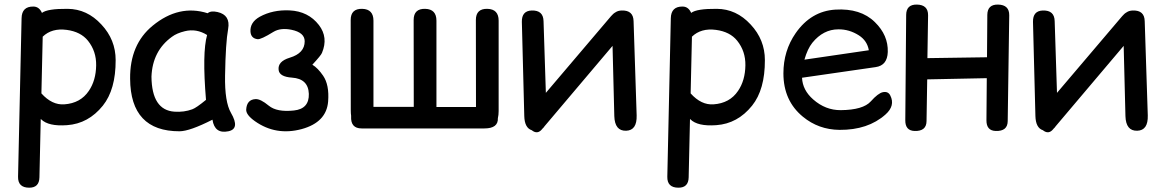

<svg xmlns="http://www.w3.org/2000/svg" viewBox="-20 -558 5213 856"><path d="M110.4 278.8Q59.6 278.8 60.5 230L76.2 -476.6Q77.1 -529.8 129.4 -528.8Q154.8 -528.3 167 -500.5Q191.4 -519.5 281.2 -518.6Q368.2 -518.1 432.1 -448.7Q495.6 -380.9 495.6 -290Q496.1 -158.7 438.5 -86.9Q374 -6.8 279.3 0Q195.8 6.3 163.1 -26.4Q162.6 -26.9 161.6 -27.3L155.8 232.9Q154.8 278.8 110.4 278.8ZM170.4 -394.5 164.6 -141.6Q211.9 -88.9 266.6 -92.8Q338.9 -97.7 376 -152.8Q407.7 -199.2 408.7 -266.6Q409.7 -329.6 372.1 -376.5Q339.8 -416.5 277.3 -424.8Q210.9 -433.6 170.4 -394.5Z M780.8 27.3Q561.5 27.8 560.1 -207Q558.6 -359.9 660.6 -443.4Q777.8 -539.6 905.8 -499Q919.9 -511.2 949.7 -504.4Q1008.3 -491.2 997.1 -428.7Q985.8 -367.7 983.4 -220.7Q981.4 -103.5 1009.8 -54.7Q1051.3 16.6 998 27.3Q937 40 927.2 -24.4Q826.2 26.9 780.8 27.3ZM837.4 -70.8Q855 -77.1 898.4 -112.8Q880.9 -322.8 903.3 -401.9Q856 -431.6 804.2 -418.9Q768.1 -410.2 746.6 -394Q659.7 -331.1 655.3 -216.3Q656.7 -66.9 757.8 -60.1Q800.3 -57.1 837.4 -70.8Z M1272 -300.8Q1217.3 -284.2 1222.2 -246.1Q1225.6 -215.8 1281.7 -211.9Q1354.5 -207 1356.9 -139.6Q1358.9 -72.8 1290.5 -65.4Q1214.4 -57.1 1178.2 -86.9Q1141.6 -117.2 1119.6 -116.2Q1080.1 -114.3 1077.6 -69.3Q1076.7 -45.9 1116.7 -17.6Q1210 48.3 1324.7 17.6Q1435.5 -12.7 1442.9 -105.5Q1448.7 -179.7 1420.4 -220.7Q1397 -254.9 1372.6 -269.5Q1411.6 -311.5 1415.5 -322.3Q1444.3 -391.1 1401.9 -446.3Q1354.5 -507.8 1271 -511.7Q1196.3 -515.1 1138.2 -483.4Q1093.8 -458.5 1096.7 -416.5Q1099.1 -386.7 1128.4 -383.3Q1143.1 -381.3 1199.2 -416Q1231 -435.1 1279.3 -425.3Q1338.4 -413.1 1338.4 -374Q1338.4 -320.8 1272 -300.8Z M2153.3 -518.6Q2203.1 -517.1 2203.1 -465.8V-63Q2203.1 -44.9 2199.7 -31.2Q2201.7 14.6 2139.6 14.6H1592.3Q1542.5 14.6 1545.4 -39.6Q1545.4 -40.5 1545.4 -42Q1543.9 -52.2 1543.9 -64.5L1543.5 -468.8Q1543.5 -520 1595.2 -518.6Q1645 -517.1 1645 -465.8V-81.5Q1734.9 -81.5 1824.7 -81.5L1824.2 -468.8Q1824.2 -520 1876 -518.6Q1925.8 -517.1 1925.8 -465.8V-81.1H2102.1Q2102.1 -274.9 2101.6 -468.8Q2101.6 -520 2153.3 -518.6Z M2350.6 -511.2Q2402.3 -512.7 2403.3 -463.4L2413.6 -144L2704.1 -485.8Q2713.9 -497.6 2724.6 -503.4Q2734.9 -510.7 2752 -511.2Q2803.7 -512.7 2804.7 -463.4L2818.4 -43.5Q2820.3 23.4 2771.5 24.9Q2720.7 26.4 2718.8 -40.5L2710.9 -353.5L2407.7 4.9Q2403.8 11.2 2398.9 15.1Q2397.5 16.6 2396.5 18.1Q2376 43 2350.6 22.5Q2318.8 12.2 2317.4 -40.5L2306.6 -460.4Q2305.7 -509.8 2350.6 -511.2Z M3004.9 278.8Q2954.1 278.8 2955.1 230L2970.7 -476.6Q2971.7 -529.8 3023.9 -528.8Q3049.3 -528.3 3061.5 -500.5Q3085.9 -519.5 3175.8 -518.6Q3262.7 -518.1 3326.7 -448.7Q3390.1 -380.9 3390.1 -290Q3390.6 -158.7 3333 -86.9Q3268.6 -6.8 3173.8 0Q3090.3 6.3 3057.6 -26.4Q3057.1 -26.9 3056.2 -27.3L3050.3 232.9Q3049.3 278.8 3004.9 278.8ZM3064.9 -394.5 3059.1 -141.6Q3106.4 -88.9 3161.1 -92.8Q3233.4 -97.7 3270.5 -152.8Q3302.2 -199.2 3303.2 -266.6Q3304.2 -329.6 3266.6 -376.5Q3234.4 -416.5 3171.9 -424.8Q3105.5 -433.6 3064.9 -394.5Z M3555.7 -211.4Q3558.1 -156.2 3605.5 -114.7Q3660.2 -66.4 3728.5 -66.9Q3828.1 -67.9 3862.3 -106Q3895 -142.6 3916 -147Q3939.5 -151.9 3949.2 -132.3Q3972.2 -86.9 3927.7 -47.4Q3849.6 22 3722.7 21Q3629.4 20 3559.6 -37.6Q3472.7 -108.9 3472.7 -231Q3472.7 -331.5 3527.3 -410.2Q3595.7 -508.3 3704.1 -515.1Q3816.9 -522 3880.4 -459.5Q3940.4 -400.9 3938 -326.2Q3936 -266.1 3883.8 -258.8ZM3566.4 -292 3853.5 -334Q3846.2 -376.5 3809.1 -400.4Q3766.1 -427.7 3717.8 -427.2Q3650.4 -427.2 3601.6 -367.2Q3580.1 -340.3 3566.4 -292Z M4067.9 -537.6Q4118.2 -536.6 4117.7 -489.7L4114.7 -298.8Q4247.6 -300.8 4380.4 -302.7L4381.8 -491.7Q4382.3 -538.6 4429.7 -537.6Q4480 -536.6 4479.5 -489.7L4472.7 -18.1Q4472.2 27.8 4418.9 25.9Q4377.4 24.4 4377.9 -22L4379.4 -209.5L4113.8 -204.1Q4112.3 -111.3 4110.8 -18.1Q4110.4 27.8 4057.1 25.9Q4015.6 24.4 4016.1 -22L4020 -491.7Q4020.5 -538.6 4067.9 -537.6Z M4629.4 -511.2Q4681.2 -512.7 4682.1 -463.4L4692.4 -144L4982.9 -485.8Q4992.7 -497.6 5003.4 -503.4Q5013.7 -510.7 5030.8 -511.2Q5082.5 -512.7 5083.5 -463.4L5097.2 -43.5Q5099.1 23.4 5050.3 24.9Q4999.5 26.4 4997.6 -40.5L4989.7 -353.5L4686.5 4.9Q4682.6 11.2 4677.7 15.1Q4676.3 16.6 4675.3 18.1Q4654.8 43 4629.4 22.5Q4597.7 12.2 4596.2 -40.5L4585.4 -460.4Q4584.5 -509.8 4629.4 -511.2Z"/></svg>

Font: Comic Relief
Style: Regular
Weight: 400
Designer: Jeff Davis
Foundry: Loudifier
Version: Version 1.0